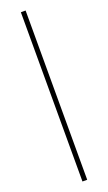

<svg xmlns="http://www.w3.org/2000/svg" viewBox="-190 -783 600 1066"><g transform="rotate(-20 110.0 -250.0)"><path d="M96 250V-750H124V250Z"/></g></svg>

Font: Source Sans Variable
Style: Regular
Weight: 200
Designer: Paul D. Hunt
Foundry: Adobe Systems Incorporated
Version: Version 3.006;hotconv 1.0.111;makeotfexe 2.5.65597